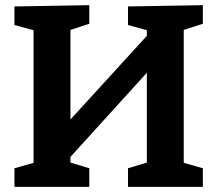

<svg xmlns="http://www.w3.org/2000/svg" viewBox="-20 -724 842 744"><path d="M36 0V-72L110 -93V-607L36 -627V-699L326 -704V-632L253 -608V-261L549 -585V-607L476 -627V-699L766 -704V-632L692 -608V-93L766 -72V0H476V-72L549 -94V-442L253 -116V-94L326 -72V0Z"/></svg>

Font: Bitter
Style: Bold
Weight: 700
Designer: Sol Matas, and Bitter project Authors
Foundry: Sol Matas
Version: Version 2.001